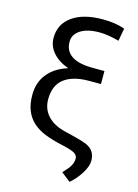

<svg xmlns="http://www.w3.org/2000/svg" viewBox="-134 -793 759 1058"><g transform="rotate(15 245.0 -264.5)"><path d="M430.7 -628.9Q366.2 -646.5 318.8 -646.5Q250 -646.5 210.9 -621.3Q171.9 -596.2 171.9 -554.7Q171.9 -447.8 334.5 -447.8H399.4V-373.5H326.2Q237.3 -372.6 188.7 -334.5Q140.1 -296.4 140.1 -216.8Q140.1 -162.1 175.3 -123.8Q210.4 -85.4 276.6 -69.6Q342.8 -53.7 373 -44.7Q403.3 -35.6 418.9 -25.9Q457.5 -2 457.5 49.3Q457.5 80.6 432.1 121.3Q406.7 162.1 371.6 191.9L319.3 150.9L347.2 119.6Q371.1 90.3 371.1 60.1Q371.1 41 352.5 29.8Q334 18.6 277.8 6.1Q221.7 -6.3 180.4 -22.5Q139.2 -38.6 110.1 -64.2Q81.1 -89.8 65.2 -127.2Q49.3 -164.6 49.3 -218.8Q49.3 -289.6 89.4 -339.1Q129.4 -388.7 202.6 -411.1Q145 -431.6 113 -468.8Q81.1 -505.9 81.1 -552.7Q81.1 -630.4 144 -675.5Q207 -720.7 318.4 -720.7Q389.2 -720.7 443.8 -701.7Z"/></g></svg>

Font: RobotoInd
Style: Regular
Weight: 400
Designer: Google
Version: Version 2.001101; 2014